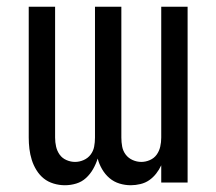

<svg xmlns="http://www.w3.org/2000/svg" viewBox="-20 -540 640 568"><path d="M367 8Q350 8 333.5 3Q317 -2 304 -13Q291 -24 282 -39.5Q273 -55 269 -71Q264 -55 255.5 -40Q247 -25 234.5 -13.5Q222 -2 205.5 3Q189 8 172 8Q155 8 138.5 3Q122 -2 109.5 -12Q97 -22 88 -36.5Q79 -51 74 -67Q69 -83 67 -99.5Q65 -116 65 -133V-520H143V-133Q143 -119 146 -106Q149 -93 156.5 -82.5Q164 -72 176.5 -66.5Q189 -61 202 -61Q215 -61 227.5 -66.5Q240 -72 248 -82.5Q256 -93 258.5 -106Q261 -119 261 -133V-520H339V-133Q339 -119 341.5 -106Q344 -93 352 -82.5Q360 -72 372.5 -66.5Q385 -61 398 -61Q411 -61 423.5 -66.5Q436 -72 443.5 -82.5Q451 -93 454 -106Q457 -119 457 -133V-520H535V0H457V-51Q451 -38 442 -26.5Q433 -15 421.5 -7Q410 1 395.5 4.5Q381 8 367 8Z"/></svg>

Font: Iosevka Extended
Style: Regular
Weight: 400
Width: 7
Monospace: yes
Designer: Belleve Invis
Foundry: Belleve Invis
Version: Version 32.5.0; ttfautohint (v1.8.4)